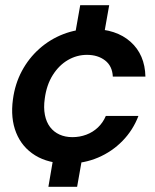

<svg xmlns="http://www.w3.org/2000/svg" viewBox="-20 -620 599 742"><path d="M167 102 195 -62H307L278 102ZM261 -436 290 -600H402L373 -436ZM243 12Q167 12 116 -19.5Q65 -51 42.5 -107Q20 -163 30 -236Q38 -296 64.5 -345.5Q91 -395 132 -431.5Q173 -468 224.5 -488Q276 -508 334 -508Q429 -508 484.5 -458.5Q540 -409 542 -324H416Q414 -365 386 -386.5Q358 -408 316 -408Q277 -408 242.5 -388Q208 -368 184 -330Q160 -292 153 -239Q148 -204 153.5 -176Q159 -148 173.5 -129Q188 -110 210 -100Q232 -90 260 -90Q288 -90 313.5 -99.5Q339 -109 358.5 -127.5Q378 -146 389 -172H515Q494 -117 453.5 -75.5Q413 -34 359 -11Q305 12 243 12Z"/></svg>

Font: DM Sans 36pt SemiBold
Style: Italic
Weight: 600
Italic angle: -10°
Designer: Colophon Foundry, Jonny Pinhorn
Foundry: Colophon Foundry
Version: Version 4.004;gftools[0.9.30]